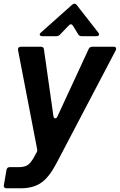

<svg xmlns="http://www.w3.org/2000/svg" viewBox="-33 -813 646 1035"><path d="M2 202Q-6 202 -10 197Q-14 192 -12 184L2 103Q5 88 19 88H67Q95 88 111.5 79.5Q128 71 146 42L163 11Q170 1 167 -10L64 -544V-546Q64 -561 79 -561H187Q203 -561 204 -546L255 -187Q257 -175 265 -175Q272 -175 276 -184L445 -549Q451 -561 464 -561H579Q593 -561 593 -550Q593 -545 591 -542L272 66Q233 141 190 171.5Q147 202 78 202ZM195 -618Q188 -618 184.5 -620.5Q181 -623 181 -627Q181 -632 188 -638L353 -785Q361 -793 369 -793Q377 -793 383 -783L497 -637Q501 -633 501 -628Q501 -618 487 -618H407Q394 -618 388 -629L361 -673Q356 -682 349 -682Q344 -682 339 -677L291 -627Q283 -618 271 -618Z"/></svg>

Font: Open Sauce Two
Style: Bold Italic
Weight: 700
Italic angle: -10°
Designer: Alfredo Marco Pradil
Foundry: Creative Sauce Fz LLC
Version: Version 1.477